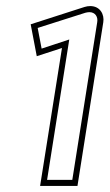

<svg xmlns="http://www.w3.org/2000/svg" viewBox="-20 -612 361 632"><path d="M81 -532 101 -427 184 -454 112 0H235L320 -539C324 -564 310 -592 277 -592C271 -592 264 -591 258 -589ZM104 -520 261 -570C265 -571 270 -572 274 -572C294 -572 303 -556 300 -539L218 -20H135L208 -482L117 -452Z"/></svg>

Font: Charger Pro
Style: OlObl
Weight: 900
Designer: Jasper
Foundry: Cannot Into Space Fonts
Version: Version 1.09